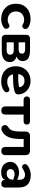

<svg xmlns="http://www.w3.org/2000/svg" viewBox="1368 -1912 553 3330"><g transform="rotate(90 1645.0 -246.5)"><path d="M312 10C354 10 405 0 451 -30C513 -70 461 -160 403 -127C372 -107 350 -103 324 -103C243 -103 178 -155 178 -246C178 -338 244 -388 324 -388C350 -388 374 -383 399 -367C467 -325 518 -420 451 -462C408 -489 354 -500 312 -500C153 -500 44 -404 44 -247C44 -89 153 10 312 10Z M652 0H865C989 0 1056 -53 1056 -138C1056 -197 1025 -240 960 -255C1008 -273 1039 -311 1039 -362C1039 -442 987 -490 857 -490H652C607 -490 583 -465 583 -420V-70C583 -25 607 0 652 0ZM851 -85H714V-208H851C901 -208 928 -187 928 -146C928 -106 901 -85 851 -85ZM842 -293H714V-405H842C885 -405 910 -386 910 -350C910 -313 885 -293 842 -293Z M1396 10C1452 10 1509 -7 1548 -33C1618 -81 1561 -160 1503 -124C1467 -104 1434 -95 1400 -95C1333 -95 1284 -122 1269 -194C1392 -196 1457 -199 1517 -210C1572 -221 1617 -232 1617 -287C1617 -395 1525 -500 1382 -500C1237 -500 1128 -396 1128 -245C1128 -89 1230 11 1396 10ZM1265 -285C1272 -357 1314 -394 1384 -394C1443 -394 1490 -357 1491 -302C1431 -284 1344 -285 1265 -285Z M1897 8C1943 8 1967 -17 1967 -64V-379H2080C2119 -379 2140 -398 2140 -434C2140 -471 2119 -490 2080 -490H1713C1674 -490 1652 -470 1652 -434C1652 -398 1674 -379 1713 -379H1825V-64C1825 -17 1851 8 1897 8Z M2599 8C2644 8 2670 -17 2670 -64V-411C2670 -462 2642 -490 2591 -490H2340C2289 -490 2261 -462 2261 -411V-329C2261 -215 2245 -147 2184 -112C2110 -68 2162 33 2242 0C2346 -43 2390 -148 2390 -324V-380H2528V-64C2528 -17 2553 8 2599 8Z M2961 10C3032 10 3080 -7 3100 -57V-53C3100 -12 3126 8 3166 8C3208 8 3232 -18 3232 -59V-292C3232 -435 3159 -504 3011 -503C2974 -503 2907 -490 2852 -450C2793 -409 2844 -321 2905 -363C2950 -394 2986 -403 3008 -403C3069 -403 3097 -373 3097 -312V-267L3065 -281C2933 -338 2787 -264 2787 -152C2787 -62 2853 10 2961 10ZM2912 -153C2912 -199 2967 -246 3062 -210L3097 -198V-192C3097 -128 3052 -85 2992 -85C2940 -85 2912 -113 2912 -153Z"/></g></svg>

Font: SN Pro
Style: Bold
Weight: 700
Designer: Tobias Whetton
Foundry: Supernotes
Version: Version 1.003;Glyphs 3.3 (3324)